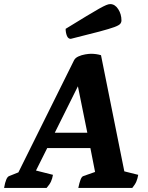

<svg xmlns="http://www.w3.org/2000/svg" viewBox="-53 -919 723 939"><path d="M-33 0Q-24 -53 -8 -58L37 -76L309 -624Q315 -636 330.5 -643Q346 -650 363.5 -653Q381 -656 392 -656Q418 -656 441 -649L555 -81L623 -64Q620 -46 614 -31.5Q608 -17 594 0H330Q335 -25 341 -40.5Q347 -56 355 -58L412 -78L389 -195H178L123 -85L206 -64Q203 -46 196.5 -31.5Q190 -17 175 0ZM215 -270H374L328 -497ZM293 -729Q280 -729 274 -744.5Q268 -760 268 -778Q330 -816 369.5 -840Q409 -864 431.5 -876.5Q454 -889 466 -894Q478 -899 486 -899Q509 -899 525 -874.5Q541 -850 541 -819Q541 -810 535 -802.5Q529 -795 506 -786.5Q483 -778 432.5 -764.5Q382 -751 293 -729Z"/></svg>

Font: Petrona ExtraBold
Style: Italic
Weight: 800
Italic angle: -9°
Designer: Ringo R. Seeber
Foundry: Ringo R. Seeber
Version: Version 2.001; ttfautohint (v1.8.3)